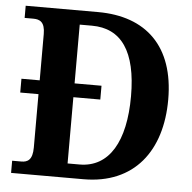

<svg xmlns="http://www.w3.org/2000/svg" viewBox="-51 -766 819 817"><g transform="rotate(5 358.0 -357.0)"><path d="M26 0H335C552 0 665 -150 665 -369C665 -596 541 -714 335 -714H26V-662H63C91 -662 113 -652 113 -601V-403H35V-344H113V-116C113 -63 92 -52 65 -52H26ZM313 -61H262V-344H377V-403H262V-654H314C440 -654 506 -561 506 -369C506 -177 440 -61 313 -61Z"/></g></svg>

Font: Noto Serif Tamil SemiCondensed
Style: Bold
Weight: 700
Width: 4
Designer: Indian Type Foundry, Tom Grace, and the Monotype Design Team
Foundry: Monotype Imaging Inc.
Version: Version 2.004